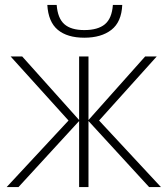

<svg xmlns="http://www.w3.org/2000/svg" viewBox="-20 -759 682 779"><path d="M476 -739Q473 -670 432 -638Q391 -606 322 -606Q253 -606 214.5 -638Q176 -670 172 -739H210Q214 -685 241 -661Q268 -637 322 -637Q377 -637 405.5 -660.5Q434 -684 438 -739ZM616 -530 382 -270 633 0H585L339 -268V0H301V-268L55 0H7L258 -270L23 -530H70L301 -272V-530H339V-272L569 -530Z"/></svg>

Font: Noto Sans ExtraLight
Style: Regular
Weight: 200
Designer: Monotype Design Team
Foundry: Monotype Imaging Inc.
Version: Version 2.007